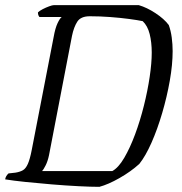

<svg xmlns="http://www.w3.org/2000/svg" viewBox="-27 -724 704 744"><path d="M358 0Q326 0 277 -2.5Q228 -5 173.5 -9.5Q119 -14 71 -19Q23 -24 -7 -29Q-5 -42 6 -52L33 -55Q51 -58 62 -64.5Q73 -71 81 -89Q89 -107 96 -143L181 -581Q187 -615 196 -634Q205 -653 212 -658H126Q124 -660 122 -664.5Q120 -669 120 -676Q126 -682 138.5 -688.5Q151 -695 163.5 -699.5Q176 -704 181 -704H511Q542 -695 575.5 -673Q609 -651 627 -627Q635 -605 638.5 -578.5Q642 -552 642 -526Q642 -474 631 -411.5Q620 -349 601.5 -286Q583 -223 560 -171Q537 -119 513 -89Q480 -59 436 -34Q392 -9 358 0ZM136 -61H408Q432 -74 454.5 -112.5Q477 -151 496.5 -203.5Q516 -256 530.5 -314Q545 -372 553 -426Q561 -480 561 -520Q561 -560 553 -592Q545 -624 526 -642Q507 -646 473.5 -650.5Q440 -655 400 -658Q360 -661 321 -661Q286 -661 272.5 -640Q259 -619 252 -585L163 -123Q158 -99 149.5 -82.5Q141 -66 136 -61Z"/></svg>

Font: Texturina 72pt 72pt Light
Style: Italic
Weight: 300
Italic angle: -11°
Designer: Guillermo Torres Carreño
Foundry: Omnibus-Type
Version: Version 1.002; ttfautohint (v1.8.3)